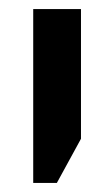

<svg xmlns="http://www.w3.org/2000/svg" viewBox="-20 -615 246 422"><path d="M53 -213H105L158 -310V-595H53Z"/></svg>

Font: Noto Sans Hebrew ExtraCondensed Medium
Style: Regular
Weight: 500
Width: 2
Designer: Monotype Design Team
Foundry: Monotype Imaging Inc.
Version: Version 2.004